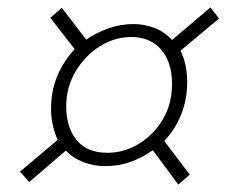

<svg xmlns="http://www.w3.org/2000/svg" viewBox="-20 -586 640 519"><path d="M59 -94 34 -122 136 -208Q128 -225 123 -246.5Q118 -268 118 -292Q118 -341 135.5 -382Q153 -423 182 -453L116 -538L147 -565L213 -479Q241 -498 273.5 -509.5Q306 -521 341 -521Q370 -521 397.5 -510.5Q425 -500 445 -478L549 -566L572 -536L468 -449Q486 -413 486 -364Q486 -317 469.5 -276Q453 -235 424 -205L493 -114L462 -87L393 -180Q365 -160 333 -148.5Q301 -137 264 -137Q234 -137 206 -147.5Q178 -158 158 -179ZM270 -173Q315 -173 355 -197Q395 -221 420 -263Q445 -305 445 -359Q445 -418 415.5 -452Q386 -486 335 -486Q291 -486 251 -461.5Q211 -437 185 -394Q159 -351 159 -298Q159 -242 187 -207.5Q215 -173 270 -173Z"/></svg>

Font: Source Code Pro ExtraLight Light
Style: Italic
Weight: 300
Italic angle: -11°
Monospace: yes
Version: Version 1.016;hotconv 1.0.116;makeotfexe 2.5.65601